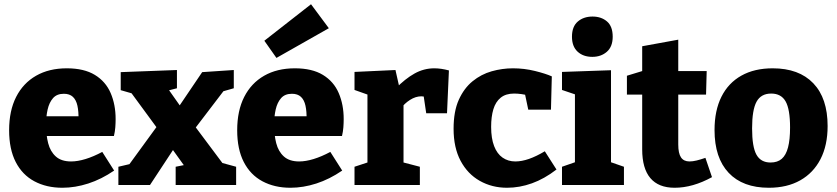

<svg xmlns="http://www.w3.org/2000/svg" viewBox="-20 -872 3943 905"><path d="M274 13Q199 13 142 -17.5Q85 -48 54 -108.5Q23 -169 23 -258Q23 -350 56 -415Q89 -480 150 -515Q211 -550 295 -550Q376 -550 427 -519Q478 -488 501.5 -433.5Q525 -379 525 -311Q525 -292 523.5 -272Q522 -252 517 -231H162V-324H374L350 -307Q351 -346 345 -373.5Q339 -401 323.5 -415.5Q308 -430 281 -430Q248 -430 230 -409.5Q212 -389 204.5 -356Q197 -323 197 -284Q197 -236 207 -197Q217 -158 243 -134.5Q269 -111 315 -111Q346 -111 383.5 -122.5Q421 -134 462 -156L518 -68Q458 -27 396 -7Q334 13 274 13Z M538 0V-86L619 -105L579 -83L732 -293L772 -294L933 -532L1082 -542V-456L998 -432L1046 -459L895 -261L858 -260L687 0ZM808 0V-86L868 -98L859 -76L742 -239L582 -457L615 -428L549 -447V-532L814 -542V-456L752 -440L764 -465L862 -326L1043 -84L1016 -107L1093 -86V0Z M1349 13Q1274 13 1217 -17.5Q1160 -48 1129 -108.5Q1098 -169 1098 -258Q1098 -350 1131 -415Q1164 -480 1225 -515Q1286 -550 1370 -550Q1451 -550 1502 -519Q1553 -488 1576.5 -433.5Q1600 -379 1600 -311Q1600 -292 1598.5 -272Q1597 -252 1592 -231H1237V-324H1449L1425 -307Q1426 -346 1420 -373.5Q1414 -401 1398.5 -415.5Q1383 -430 1356 -430Q1323 -430 1305 -409.5Q1287 -389 1279.5 -356Q1272 -323 1272 -284Q1272 -236 1282 -197Q1292 -158 1318 -134.5Q1344 -111 1390 -111Q1421 -111 1458.5 -122.5Q1496 -134 1537 -156L1593 -68Q1533 -27 1471 -7Q1409 13 1349 13ZM1283 -599 1226 -680 1446 -852 1530 -739Z M1651 0V-86L1727 -111L1712 -87V-447L1730 -420L1651 -448V-533L1844 -542L1865 -449L1844 -454Q1890 -501 1934 -525.5Q1978 -550 2027 -550Q2059 -550 2096 -540L2087 -338H1989L1973 -446L1988 -414Q1983 -416 1977.5 -417Q1972 -418 1966 -418Q1939 -418 1912.5 -401Q1886 -384 1869 -360L1882 -404V-87L1863 -111L1959 -86V0Z M2370 13Q2299 13 2241.5 -19.5Q2184 -52 2151 -114Q2118 -176 2118 -265Q2118 -347 2142.5 -401.5Q2167 -456 2207.5 -489Q2248 -522 2297.5 -536Q2347 -550 2398 -550Q2451 -550 2501.5 -537.5Q2552 -525 2581 -512L2577 -355H2470L2454 -431L2467 -422Q2456 -426 2438 -428.5Q2420 -431 2403 -431Q2364 -431 2340 -411.5Q2316 -392 2305.5 -357Q2295 -322 2295 -274Q2295 -220 2309 -183.5Q2323 -147 2349 -129Q2375 -111 2409 -111Q2439 -111 2473.5 -123Q2508 -135 2548 -159L2603 -73Q2546 -29 2487.5 -8Q2429 13 2370 13Z M2860 -97 2849 -111 2921 -86V0H2629V-86L2701 -111L2690 -97V-434L2700 -424L2629 -448V-533L2860 -541ZM2772 -604Q2729 -604 2702.5 -628.5Q2676 -653 2676 -699Q2676 -747 2703.5 -770.5Q2731 -794 2773 -794Q2814 -794 2841 -771Q2868 -748 2868 -699Q2868 -652 2840.5 -628Q2813 -604 2772 -604Z M3160 13Q3084 13 3045.5 -32.5Q3007 -78 3007 -168V-447L3028 -426H2935V-515L3030 -544L3007 -515V-654L3177 -685V-515L3160 -537H3311L3308 -426H3160L3177 -447V-191Q3177 -149 3190 -130Q3203 -111 3230 -111Q3245 -111 3263.5 -115.5Q3282 -120 3305 -128L3336 -37Q3245 13 3160 13Z M3622 -550Q3746 -550 3813.5 -479.5Q3881 -409 3881 -278Q3881 -187 3847.5 -122Q3814 -57 3752 -22Q3690 13 3604 13Q3481 13 3414.5 -57.5Q3348 -128 3348 -259Q3348 -351 3380.5 -416Q3413 -481 3474.5 -515.5Q3536 -550 3622 -550ZM3615 -431Q3567 -431 3546 -392.5Q3525 -354 3525 -267Q3525 -180 3545.5 -143Q3566 -106 3612 -106Q3645 -106 3665 -123.5Q3685 -141 3694.5 -177.5Q3704 -214 3704 -271Q3704 -357 3683 -394Q3662 -431 3615 -431Z"/></svg>

Font: Bitter Thin ExtraBold
Style: Regular
Weight: 800
Version: Version 3.020